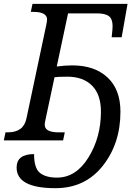

<svg xmlns="http://www.w3.org/2000/svg" viewBox="-40 -734 718 1004"><path d="M290 0H-20L-11.2 -42H1Q83 -42 98.1 -113.8L201.2 -600.1Q206.1 -623 206.1 -631.8Q206.1 -671.9 133.8 -671.9H121.1L129.9 -713.9H627L596.2 -539.1H543.9Q548.8 -582 548.8 -597.2Q548.8 -635.7 528.8 -649.9Q508.8 -664.1 466.8 -664.1H315.9L256.8 -386.2Q297.9 -392.1 337.9 -392.1Q454.6 -392.1 522.2 -329.1Q589.8 -266.1 589.8 -149.9Q589.8 16.6 497.3 133.3Q404.8 250 250 250Q46.9 250 46.9 142.1Q46.9 71.8 138.2 71.8Q138.2 146 169.2 170.4Q200.2 194.8 257.8 194.8Q357.4 194.8 422.6 89.4Q487.8 -16.1 487.8 -149.9Q487.8 -239.7 441.2 -286.4Q394.5 -333 312 -333Q262.7 -333 245.1 -330.1L198.2 -109.9Q193.8 -89.4 193.8 -82Q193.8 -42 266.1 -42H298.8Z"/></svg>

Font: Droid Serif
Style: Italic
Weight: 400
Italic angle: -12°
Designer: Monotype Design team
Foundry: Monotype Imaging Inc.
Version: Version 1.03